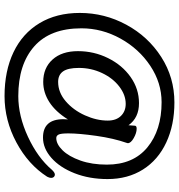

<svg xmlns="http://www.w3.org/2000/svg" viewBox="8 -744 769 824"><g transform="rotate(90 392.0 -332.5)"><path d="M332 -134Q272 -134 236 -174Q200 -214 200 -283Q200 -352 230 -412.5Q260 -473 311 -509Q362 -545 423 -545Q486 -545 518 -500L520 -527Q520 -535 533 -535Q551 -535 573 -522.5Q595 -510 595 -497L594 -493Q574 -436 563.5 -361.5Q553 -287 553 -242Q553 -210 558 -200Q563 -190 573 -190Q599 -190 625.5 -217Q652 -244 669.5 -293.5Q687 -343 687 -407Q687 -520 613 -581Q539 -642 419 -642Q336 -642 263 -593.5Q190 -545 146 -465.5Q102 -386 102 -298Q102 -164 179.5 -95.5Q257 -27 393 -27Q478 -27 567.5 -68.5Q657 -110 709 -171Q721 -184 730 -184Q736 -184 740 -179.5Q744 -175 744 -168Q744 -161 739 -151Q687 -70 592 -19Q497 32 393 32Q285 32 204.5 -6.5Q124 -45 80 -118Q36 -191 36 -291Q36 -397 86.5 -490.5Q137 -584 225 -640.5Q313 -697 420 -697Q517 -697 592 -662Q667 -627 708 -562Q749 -497 749 -410Q749 -332 724 -268.5Q699 -205 658 -169Q617 -133 571 -133Q492 -133 492 -221Q492 -233 493 -240Q460 -187 419 -160.5Q378 -134 332 -134ZM498 -411Q498 -447 478 -467.5Q458 -488 426 -488Q388 -488 352 -460.5Q316 -433 294 -386.5Q272 -340 272 -287Q272 -240 287 -219Q302 -198 332 -198Q377 -198 415 -230.5Q453 -263 475.5 -313Q498 -363 498 -411Z"/></g></svg>

Font: Fusion Kai T
Style: Regular
Weight: 400
Designer: Fontworks Inc.
Version: Version 24.134;May 13, 2024